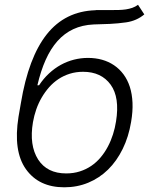

<svg xmlns="http://www.w3.org/2000/svg" viewBox="-20 -770 625 801"><path d="M57.2 -282.7 67.1 -339.8Q98.7 -530.5 175.1 -626.8Q251.4 -723 377.5 -727.3Q379.6 -728 381.6 -728Q383.5 -728 385.7 -728H390.6H438.9Q457.7 -728 474.3 -728.3Q490.8 -728.7 505.1 -730.8Q519.5 -733 532.1 -737.4Q544.7 -741.8 555.8 -750L582 -709.9Q550.1 -683.2 506.7 -676.8Q472.3 -671.9 438.7 -670.3Q405.2 -668.7 370.7 -668Q323.2 -665.8 285.7 -648.3Q248.2 -630.7 219.6 -598.5Q191.1 -566.4 170.5 -520.2Q149.9 -474.1 136 -414.4H143.1Q161.6 -442.5 184.7 -463.8Q207.7 -485.1 233.8 -499.5Q259.9 -513.8 288.5 -521.1Q317.1 -528.4 346.9 -528.4Q410.2 -528.4 455.6 -497.9Q478.3 -482.6 495.2 -459.9Q512.1 -437.1 521.7 -407.5Q531.2 -377.8 532.8 -341.3Q534.4 -304.7 527 -261.7Q516.7 -199.2 491.8 -148.6Q467 -98 430.8 -62.5Q394.5 -27 348.2 -7.8Q301.8 11.4 248.2 11.4Q142 11.4 88.1 -64.3Q34.4 -139.9 57.2 -282.7ZM139.2 -104.4Q176.8 -46.5 256 -46.5Q286.9 -46.5 313 -54.9Q339.1 -63.2 361 -78.1Q382.8 -93 400 -113.6Q417.3 -134.2 430 -158.4Q442.8 -182.5 451.3 -209.3Q459.9 -236.2 464.1 -263.8Q480.1 -363.3 441.8 -416.5Q402.7 -470.5 326.7 -470.5Q297.2 -470.5 271.5 -462.5Q245.7 -454.5 224.1 -440.2Q202.4 -425.8 184.8 -405.9Q167.3 -386 153.8 -362.7Q140.3 -339.5 131.2 -313.4Q122.2 -287.3 117.5 -260.3Q101.2 -164.1 139.2 -104.4Z"/></svg>

Font: Inter P Light
Style: Italic
Weight: 300
Italic angle: 9.39999°
Designer: Rasmus Andersson
Foundry: rsms
Version: Version 3.018;git-588b23468